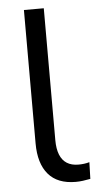

<svg xmlns="http://www.w3.org/2000/svg" viewBox="-52 -738 400 780"><g transform="rotate(-5 148.0 -348.0)"><path d="M225 9Q151 9 113.5 -35Q76 -79 76 -161V-705H157V-167Q157 -132 166.5 -108Q176 -84 195 -72Q214 -60 242 -60Q254 -60 265.5 -61.5Q277 -63 287 -66L285 2Q269 5 254.5 7Q240 9 225 9Z"/></g></svg>

Font: NunitoSans1
Style: Book
Weight: 400
Designer: Vernon Adams
Foundry: Vernon Adams
Version: Version 3.101;gftools[0.9.27]